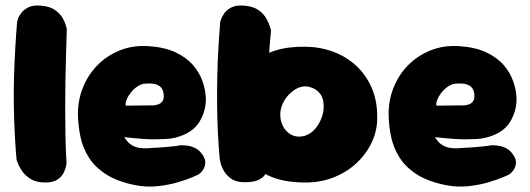

<svg xmlns="http://www.w3.org/2000/svg" viewBox="-20 -671 1953 707"><path d="M146 1Q114 1 93.5 -11.5Q73 -24 61.5 -41Q50 -58 45.5 -70.5Q41 -83 41 -83Q37 -126 34.5 -175.5Q32 -225 31 -277.5Q30 -330 31.5 -383.5Q33 -437 36 -489.5Q39 -542 43 -591Q43 -591 46 -601Q49 -611 58.5 -623.5Q68 -636 85.5 -644.5Q103 -653 133 -650Q165 -647 183.5 -633.5Q202 -620 211 -604Q220 -588 223 -576Q226 -564 226 -564Q225 -526 223.5 -479.5Q222 -433 221 -382Q220 -331 220 -277.5Q220 -224 221 -171Q222 -118 225 -69Q225 -69 223 -58.5Q221 -48 214 -34Q207 -20 191 -9.5Q175 1 146 1Z M479 11Q413 -2 371.5 -28.5Q330 -55 307.5 -90.5Q285 -126 276.5 -166Q268 -206 267 -246Q266 -299 284.5 -346.5Q303 -394 338 -430Q373 -466 421.5 -485.5Q470 -505 528 -501Q587 -497 627 -478Q667 -459 691 -431Q715 -403 726 -371Q737 -339 738 -309Q739 -262 713.5 -221Q688 -180 625 -164Q609 -160 589 -159Q569 -158 548 -158Q527 -158 507 -159.5Q487 -161 471.5 -162.5Q456 -164 446.5 -165Q437 -166 437 -166Q441 -161 449 -150.5Q457 -140 474 -132Q491 -124 521 -125Q560 -127 584 -129Q608 -131 621 -132.5Q634 -134 638.5 -135Q643 -136 643 -136Q643 -136 651.5 -136Q660 -136 673.5 -134Q687 -132 701 -124.5Q715 -117 725 -102Q737 -85 736 -71.5Q735 -58 729 -48Q723 -38 716.5 -33Q710 -28 710 -28Q710 -28 689.5 -19Q669 -10 635.5 0Q602 10 561 14.5Q520 19 479 11ZM443 -282 546 -283Q546 -283 549.5 -283.5Q553 -284 559 -285.5Q565 -287 570.5 -290.5Q576 -294 579.5 -300.5Q583 -307 583 -317Q583 -333 576.5 -344Q570 -355 555.5 -360Q541 -365 515 -363Q500 -362 486.5 -353Q473 -344 462.5 -331Q452 -318 446.5 -304.5Q441 -291 443 -282Z M1106 1Q1030 1 980 -19.5Q930 -40 902.5 -75Q875 -110 863.5 -155Q852 -200 852 -250Q852 -314 867.5 -361.5Q883 -409 914.5 -439.5Q946 -470 994 -485Q1042 -500 1106 -499Q1161 -498 1208.5 -480Q1256 -462 1292 -428.5Q1328 -395 1348.5 -348Q1369 -301 1369 -242Q1370 -192 1349.5 -148Q1329 -104 1293 -70.5Q1257 -37 1209 -18Q1161 1 1106 1ZM881 0Q849 0 830.5 -13.5Q812 -27 803 -44Q794 -61 791.5 -74Q789 -87 789 -87Q785 -131 782.5 -179.5Q780 -228 779.5 -280Q779 -332 780 -385Q781 -438 784 -490Q787 -542 791 -591Q791 -591 794.5 -601Q798 -611 807 -623.5Q816 -636 834 -644.5Q852 -653 882 -650Q914 -647 933 -633Q952 -619 961.5 -601.5Q971 -584 974.5 -571.5Q978 -559 978 -559Q974 -519 970.5 -468.5Q967 -418 963.5 -362.5Q960 -307 958 -249.5Q956 -192 956 -136.5Q956 -81 959 -32Q959 -32 953 -24Q947 -16 930.5 -8Q914 0 881 0ZM1081 -168Q1101 -168 1117.5 -177.5Q1134 -187 1146 -203.5Q1158 -220 1165 -239.5Q1172 -259 1172 -278Q1172 -308 1160 -324Q1148 -340 1132 -346.5Q1116 -353 1104 -353Q1088 -353 1072 -344.5Q1056 -336 1042.5 -321.5Q1029 -307 1020.5 -288Q1012 -269 1012 -249Q1012 -228 1020.5 -209.5Q1029 -191 1045 -179.5Q1061 -168 1081 -168Z M1623 11Q1557 -2 1515.5 -28.5Q1474 -55 1451.5 -90.5Q1429 -126 1420.5 -166Q1412 -206 1411 -246Q1410 -299 1428.5 -346.5Q1447 -394 1482 -430Q1517 -466 1565.5 -485.5Q1614 -505 1672 -501Q1731 -497 1771 -478Q1811 -459 1835 -431Q1859 -403 1870 -371Q1881 -339 1882 -309Q1883 -262 1857.5 -221Q1832 -180 1769 -164Q1753 -160 1733 -159Q1713 -158 1692 -158Q1671 -158 1651 -159.5Q1631 -161 1615.5 -162.5Q1600 -164 1590.5 -165Q1581 -166 1581 -166Q1585 -161 1593 -150.5Q1601 -140 1618 -132Q1635 -124 1665 -125Q1704 -127 1728 -129Q1752 -131 1765 -132.5Q1778 -134 1782.5 -135Q1787 -136 1787 -136Q1787 -136 1795.5 -136Q1804 -136 1817.5 -134Q1831 -132 1845 -124.5Q1859 -117 1869 -102Q1881 -85 1880 -71.5Q1879 -58 1873 -48Q1867 -38 1860.5 -33Q1854 -28 1854 -28Q1854 -28 1833.5 -19Q1813 -10 1779.5 0Q1746 10 1705 14.5Q1664 19 1623 11ZM1587 -282 1690 -283Q1690 -283 1693.5 -283.5Q1697 -284 1703 -285.5Q1709 -287 1714.5 -290.5Q1720 -294 1723.5 -300.5Q1727 -307 1727 -317Q1727 -333 1720.5 -344Q1714 -355 1699.5 -360Q1685 -365 1659 -363Q1644 -362 1630.5 -353Q1617 -344 1606.5 -331Q1596 -318 1590.5 -304.5Q1585 -291 1587 -282Z"/></svg>

Font: Sour Gummy Black
Style: Regular
Weight: 900
Version: Version 1.000